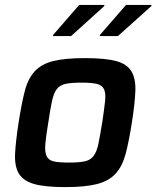

<svg xmlns="http://www.w3.org/2000/svg" viewBox="-20 -755 638 783"><path d="M39 0ZM246 8Q164 8 119.5 -4.5Q75 -17 57 -47Q39 -77 41.5 -128Q44 -179 56 -256Q68 -333 81 -383.5Q94 -434 121.5 -464Q149 -494 197 -506Q245 -518 327 -518Q409 -518 453.5 -506Q498 -494 516 -464Q534 -434 532 -383.5Q530 -333 518 -256Q506 -179 492.5 -128Q479 -77 451.5 -47Q424 -17 376 -4.5Q328 8 246 8ZM261 -92Q302 -92 325.5 -97Q349 -102 362 -119.5Q375 -137 381.5 -169.5Q388 -202 397 -256Q405 -310 408.5 -342.5Q412 -375 404 -391.5Q396 -408 374.5 -413Q353 -418 312 -418Q271 -418 247.5 -413Q224 -408 211.5 -391.5Q199 -375 192 -342.5Q185 -310 177 -256Q168 -202 165 -169.5Q162 -137 169.5 -119.5Q177 -102 198.5 -97Q220 -92 261 -92ZM196 -608ZM196 -608 197 -613 303 -735H406L405 -730L270 -608ZM387 -608 388 -613 494 -735H598L597 -730L461 -608Z"/></svg>

Font: Azeri Sans SemiBold
Style: Italic
Weight: 600
Designer: Hector Gatti & Omnibus-Type (original fonts) / Cristiano Sobral (main changes and remastering)
Foundry: Omnibus-Type
Version: Version 0.07;August 21, 2020;FontCreator 13.0.0.2681 64-bit;